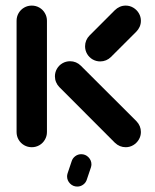

<svg xmlns="http://www.w3.org/2000/svg" viewBox="-20 -539 567 703"><path d="M96.3 0Q81.1 0 68.3 -7.4Q55.6 -14.8 48.1 -27.6Q40.7 -40.4 40.7 -55.6V-463Q40.7 -478.1 48.1 -490.9Q55.6 -503.7 68.3 -511.1Q81.1 -518.5 96.3 -518.5Q111.5 -518.5 124.3 -511.1Q137 -503.7 144.4 -490.9Q151.9 -478.1 151.9 -463V-55.6Q151.9 -40.4 144.4 -27.6Q137 -14.8 124.3 -7.4Q111.5 0 96.3 0ZM495.9 -55.6Q495.9 -40.7 488.3 -28Q480.7 -15.2 468 -7.6Q455.2 0 440.4 0Q417.8 0 400.7 -16.3L197.4 -220Q189.6 -227.8 185.4 -238Q181.1 -248.1 181.1 -259.3Q181.1 -274.4 188.5 -287.2Q195.9 -300 208.7 -307.4Q221.5 -314.8 236.7 -314.8Q247.8 -314.8 258 -310.6Q268.1 -306.3 275.9 -298.5L479.6 -95.2Q495.9 -78.1 495.9 -55.6ZM440.4 -518.5Q455.2 -518.5 468 -510.9Q480.7 -503.3 488.3 -490.6Q495.9 -477.8 495.9 -463Q495.9 -451.5 491.5 -441.3Q487 -431.1 479.3 -423.3L386.3 -330.4Q378.5 -322.6 368.3 -318.3Q358.1 -314.1 347 -314.1Q331.9 -314.1 319.1 -321.5Q306.3 -328.9 298.9 -341.7Q291.5 -354.4 291.5 -369.6Q291.5 -380.7 295.7 -390.9Q300 -401.1 307.8 -408.9L400.7 -501.9Q408.5 -509.6 418.7 -514.1Q428.9 -518.5 440.4 -518.5ZM225.6 106.7Q225.6 102.2 227.4 95.9L242.2 51.9Q245.6 40.4 255.4 33Q265.2 25.6 277.4 25.6Q293 25.6 303.9 36.7Q314.8 47.8 314.8 63Q314.8 67.4 313 73.7L298.1 117.8Q294.8 129.3 285 136.7Q275.2 144.1 263 144.1Q247.4 144.1 236.5 133Q225.6 121.9 225.6 106.7Z"/></svg>

Font: 26F Galaxy Sans Black
Style: Regular
Weight: 900
Designer: C₂₉H₂₅N₃O₅
Version: Version 1.100